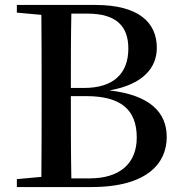

<svg xmlns="http://www.w3.org/2000/svg" viewBox="-20 -755 732 775"><path d="M48 -704 147 -695C148 -596 148 -496 148 -396V-349C148 -245 148 -142 147 -41L48 -32V0H349C579 0 653 -100 653 -202C653 -301 586 -371 422 -390C562 -415 613 -485 613 -562C613 -664 540 -735 365 -735H48ZM266 -367H328C468 -367 532 -312 532 -200C532 -93 461 -35 342 -35H268C266 -138 266 -244 266 -367ZM268 -700H333C451 -700 498 -648 498 -559C498 -458 438 -400 319 -400H266C266 -504 266 -603 268 -700Z"/></svg>

Font: GenKiMin2 TW SB
Style: Regular
Weight: 600
Version: Version 2.100;PS 2.1;hotconv 16.6.51;makeotf.lib2.5.65220 DE